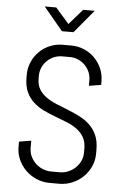

<svg xmlns="http://www.w3.org/2000/svg" viewBox="-60 -943 645 996"><g transform="rotate(5 262.0 -445.0)"><path d="M463.9 -162.1Q463.9 -126.5 449.5 -95.2Q435.1 -64 410.9 -40.5Q386.7 -17.1 354.7 -3.7Q322.8 9.8 287.1 9.8H236.8Q201.2 9.8 169.2 -3.7Q137.2 -17.1 113 -40.5Q88.9 -64 74.5 -95.2Q60.1 -126.5 60.1 -162.1V-189.9L123 -200.2V-162.1Q123 -138.7 132.6 -118.4Q142.1 -98.1 158.2 -82.8Q174.3 -67.4 195.6 -58.6Q216.8 -49.8 240.2 -49.8H284.2Q307.6 -49.8 328.6 -58.6Q349.6 -67.4 365.7 -82.8Q381.8 -98.1 391.4 -118.4Q400.9 -138.7 400.9 -162.1V-183.1Q400.9 -219.2 386.7 -243.2Q372.6 -267.1 349.1 -283.9Q325.7 -300.8 296.1 -312.5Q266.6 -324.2 235.4 -335.9Q204.1 -347.7 174.6 -361.8Q145 -376 121.6 -397.2Q98.1 -418.5 84 -449.2Q69.8 -480 69.8 -524.9V-538.1Q69.8 -573.7 83.3 -605Q96.7 -636.2 120.1 -659.7Q143.6 -683.1 175 -696.5Q206.5 -710 242.2 -710H287.1Q322.8 -710 354 -696.5Q385.3 -683.1 408.7 -659.7Q432.1 -636.2 445.6 -605Q459 -573.7 459 -538.1V-520L396 -509.8V-538.1Q396 -561.5 387.2 -581.8Q378.4 -602.1 363.3 -617.2Q348.1 -632.3 327.9 -641.1Q307.6 -649.9 284.2 -649.9H245.1Q221.7 -649.9 201.4 -641.1Q181.2 -632.3 165.8 -617.2Q150.4 -602.1 141.6 -581.8Q132.8 -561.5 132.8 -538.1V-524.9Q132.8 -491.2 147 -468.3Q161.1 -445.3 184.6 -429Q208 -412.6 237.5 -400.6Q267.1 -388.7 298.3 -376.2Q329.6 -363.8 359.1 -348.9Q388.7 -334 412.1 -312.3Q435.5 -290.5 449.7 -259.3Q463.9 -228 463.9 -183.1ZM292 -779.8H231.9L131.8 -899.9H191.9L262.2 -819.8L332 -899.9H392.1Z"/></g></svg>

Font: Abel
Style: Regular
Weight: 400
Designer: Matthew Desmond
Foundry: Matthew Desmond
Version: Version 1.002